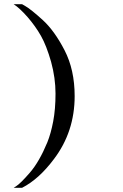

<svg xmlns="http://www.w3.org/2000/svg" viewBox="-20 -747 585 913"><path d="M85 146Q165 105 236 10Q335 -120 335 -290Q335 -415 287 -508Q239 -601 183 -652Q127 -703 99 -719L85 -727Q45 -727 45 -727Q73 -709 111 -666Q149 -622 175 -576Q201 -530 223 -453Q244 -376 244 -302Q244 -228 233 -170Q222 -112 205 -70Q167 22 122 74Q77 126 56 139L45 146Z"/></svg>

Font: Sawarabi Mincho
Style: Regular
Weight: 400
Version: Version 1.082; ttfautohint (v1.8.4.7-5d5b)